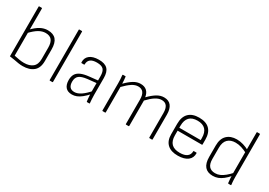

<svg xmlns="http://www.w3.org/2000/svg" viewBox="9 -1447 3114 2222"><g transform="rotate(30 1565.5 -335.5)"><path d="M269 12Q240 12 212 7.5Q184 3 153.5 -3Q123 -9 87 -13V-677Q87 -683 93 -683H125Q131 -683 131 -677V-47Q166 -40 199 -34Q232 -28 264 -28Q337 -28 379 -62Q421 -96 421 -171V-320Q421 -389 394.5 -421.5Q368 -454 311 -454Q267 -454 222 -428Q177 -402 121 -342L122 -389Q173 -443 220.5 -468.5Q268 -494 318 -494Q393 -494 429 -452Q465 -410 465 -323V-168Q465 -75 412.5 -31.5Q360 12 269 12Z M629 0Q623 0 623 -6V-677Q623 -683 629 -683H661Q667 -683 667 -677V-6Q667 0 661 0Z M1125 0Q1122 0 1120.5 -2.5Q1119 -5 1119 -7Q1117 -26 1114.5 -52.5Q1112 -79 1111 -105L1110 -125V-336Q1110 -400 1085 -427Q1060 -454 997 -454Q883 -454 883 -365Q883 -359 878 -359H845Q839 -359 839 -369Q837 -426 878 -459.5Q919 -493 999 -494Q1079 -495 1116.5 -457.5Q1154 -420 1154 -338V-114Q1154 -83 1156 -56.5Q1158 -30 1160 -6Q1162 0 1155 0ZM928 12Q870 12 841.5 -21.5Q813 -55 813 -117Q813 -164 831.5 -195Q850 -226 890.5 -244Q931 -262 997 -269L1120 -282V-247L996 -234Q919 -225 888 -199Q857 -173 857 -120Q857 -75 876.5 -51Q896 -27 938 -27Q979 -27 1024.5 -57.5Q1070 -88 1124 -150V-107Q1085 -64 1052.5 -38Q1020 -12 989.5 0Q959 12 928 12Z M1334 0Q1328 0 1328 -6V-367Q1328 -395 1326.5 -422.5Q1325 -450 1322 -475Q1322 -482 1329 -482H1359Q1364 -482 1364 -478Q1366 -457 1368.5 -434.5Q1371 -412 1371 -388Q1422 -440 1467 -467Q1512 -494 1559 -494Q1611 -494 1641.5 -466Q1672 -438 1680 -385Q1733 -439 1778.5 -466.5Q1824 -494 1872 -494Q1935 -494 1966.5 -453.5Q1998 -413 1998 -337V-6Q1998 0 1992 0H1960Q1954 0 1954 -6V-333Q1954 -392 1932 -423Q1910 -454 1863 -454Q1823 -454 1780 -426.5Q1737 -399 1686 -345V-6Q1686 0 1679 0H1647Q1641 0 1641 -6V-333Q1641 -392 1618.5 -423Q1596 -454 1549 -454Q1509 -454 1466.5 -426.5Q1424 -399 1372 -345V-6Q1372 0 1366 0Z M2344 12Q2252 13 2203 -32.5Q2154 -78 2154 -164V-305Q2154 -398 2202 -446Q2250 -494 2341 -494Q2434 -494 2481 -446.5Q2528 -399 2528 -308V-244Q2528 -238 2522 -238H2198V-176Q2198 -102 2234.5 -65Q2271 -28 2346 -28Q2409 -28 2441.5 -52.5Q2474 -77 2474 -121Q2474 -127 2480 -127H2512Q2518 -127 2518 -122Q2520 -59 2474.5 -24Q2429 11 2344 12ZM2198 -277H2484V-304Q2484 -379 2448 -416.5Q2412 -454 2342 -454Q2270 -454 2234 -416Q2198 -378 2198 -304Z M2809 12Q2738 12 2702 -30.5Q2666 -73 2666 -159V-310Q2666 -401 2714 -447.5Q2762 -494 2844 -494Q2888 -494 2931 -481Q2974 -468 3010 -448L3012 -407Q2970 -429 2930 -441.5Q2890 -454 2850 -454Q2785 -454 2747.5 -417.5Q2710 -381 2710 -306V-157Q2710 -91 2737 -59.5Q2764 -28 2818 -28Q2852 -28 2882.5 -41.5Q2913 -55 2944.5 -81Q2976 -107 3011 -146L3009 -102Q2975 -63 2942.5 -37.5Q2910 -12 2878 0Q2846 12 2809 12ZM3015 0Q3009 0 3008 -6Q3006 -29 3003.5 -53.5Q3001 -78 3002 -101L3000 -124V-677Q3000 -683 3006 -683H3038Q3044 -683 3044 -677V-111Q3044 -95 3044.5 -76Q3045 -57 3046.5 -39.5Q3048 -22 3050 -7Q3052 0 3044 0Z"/></g></svg>

Font: Sofia Sans ExtraLight
Style: Regular
Weight: 250
Version: Version 4.100-B